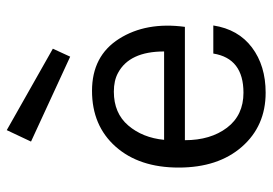

<svg xmlns="http://www.w3.org/2000/svg" viewBox="-136 -640 787 554"><g transform="rotate(-90 257.0 -362.5)"><path d="M267 -53Q366 -53 380 -140H461Q450 -68 397.5 -28.5Q345 11 267 11Q171 11 111 -57.5Q51 -126 51 -240Q51 -354 111.5 -422Q172 -490 272.5 -490Q373 -490 422.5 -412Q472 -334 457 -222H130Q130 -148 166 -100.5Q202 -53 267 -53ZM324 -415Q302 -427 270 -427Q208 -427 172.5 -385.5Q137 -344 131 -282H386Q386 -382 324 -415ZM159 -736 394 -603 371 -553 126 -666Z"/></g></svg>

Font: Karla
Style: Regular
Weight: 400
Designer: Jonathan Pinhorn
Version: Version 1.000